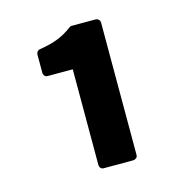

<svg xmlns="http://www.w3.org/2000/svg" viewBox="-72 -908 515 545"><g transform="rotate(-15 186.0 -635.0)"><path d="M156 -440C156 -435 160 -428 168 -428H255C260 -428 268 -432 268 -440V-830C268 -835 263 -842 255 -842H186C184 -842 181 -842 179 -840C150 -819 128 -809 80 -801C74 -800 70 -794 70 -788V-734C70 -729 74 -722 82 -722H156Z"/></g></svg>

Font: Falling Sky
Style: Bd
Weight: 700
Designer: Paul D. Hunt
Foundry: Adobe Systems Incorporated
Version: Version 1.02